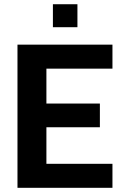

<svg xmlns="http://www.w3.org/2000/svg" viewBox="-20 -896 591 916"><path d="M63.4 0V-683H516.5V-568.5H201.4V-402H456.5V-288.9H201.4V-114.5H516.5V0ZM232.4 -766.2V-875.8H349.4V-766.2Z"/></svg>

Font: Cairo
Style: Regular
Weight: 400
Designer: Mohamed Gaber, Accademia di Belle Arti di Urbino
Foundry: Kief Type Foundry, Accademia di Belle Arti di Urbino
Version: Version 3.120